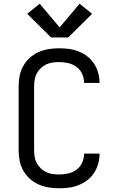

<svg xmlns="http://www.w3.org/2000/svg" viewBox="-20 -1002 640 1030"><path d="M297 8Q269 8 241 3.5Q213 -1 187 -12.5Q161 -24 140 -43Q119 -62 105 -86.5Q91 -111 85.5 -139Q80 -167 80 -195V-540Q80 -568 85.5 -596Q91 -624 105 -648.5Q119 -673 140 -692Q161 -711 187 -722.5Q213 -734 241 -738.5Q269 -743 297 -743Q324 -743 350.5 -739.5Q377 -736 402 -726Q427 -716 448.5 -699.5Q470 -683 484.5 -660.5Q499 -638 506.5 -612Q514 -586 514 -560Q514 -559 514 -558Q514 -557 514 -557H431Q431 -557 431 -557.5Q431 -558 431 -558Q431 -583 420.5 -606Q410 -629 390 -643.5Q370 -658 346 -663.5Q322 -669 297 -669Q280 -669 262 -666.5Q244 -664 228 -656.5Q212 -649 199 -636.5Q186 -624 177.5 -608.5Q169 -593 166 -575.5Q163 -558 163 -540V-195Q163 -177 166 -159.5Q169 -142 177.5 -126.5Q186 -111 199 -98.5Q212 -86 228 -78.5Q244 -71 262 -68.5Q280 -66 297 -66Q322 -66 346 -71.5Q370 -77 390 -91.5Q410 -106 420.5 -129Q431 -152 431 -177Q431 -177 431 -177.5Q431 -178 431 -178H514Q514 -178 514 -177Q514 -176 514 -175Q514 -149 506.5 -123Q499 -97 484.5 -74.5Q470 -52 448.5 -35.5Q427 -19 402 -9Q377 1 350.5 4.5Q324 8 297 8ZM346 -801H254L126 -928L193 -982L300 -855L407 -982L474 -928Z"/></svg>

Font: Bmono
Style: Regular
Weight: 400
Monospace: yes
Designer: Belleve Invis
Foundry: Belleve Invis
Version: Version 11.2.2; ttfautohint (v1.8.2)